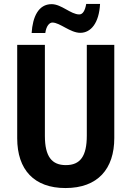

<svg xmlns="http://www.w3.org/2000/svg" viewBox="-20 -941 665 971"><path d="M486 -921H416C410 -886 398 -868 381 -868C338 -868 291 -920 241 -920C174 -920 145 -855 140 -774H209C214 -810 230 -827 245 -827C283 -827 335 -775 386 -775C440 -775 481 -825 486 -921ZM558 -714H419V-255C419 -151 386 -106 313 -106C243 -106 207 -148 207 -254V-714H67V-242C67 -82 153 10 311 10C475 10 558 -87 558 -243Z"/></svg>

Font: Noto Sans Display SemiCondensed
Style: Bold
Weight: 700
Width: 4
Designer: Monotype Design Team
Foundry: Monotype Imaging Inc.
Version: Version 1.900